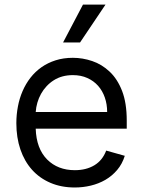

<svg xmlns="http://www.w3.org/2000/svg" viewBox="-20 -804 622 835"><path d="M51.1 -268.5Q51.1 -305.4 57.9 -340.9Q64.6 -376.4 78.3 -408Q92 -439.6 112.6 -466.1Q133.2 -492.5 160.5 -511.7Q187.9 -530.9 221.9 -541.7Q256 -552.6 296.9 -552.6Q339.5 -552.6 381 -538.5Q422.6 -524.5 456.7 -492.5Q490.8 -460.6 511 -408.4Q531.2 -356.2 531.2 -279.8V-244.3H135.3Q138.1 -157.7 185 -110.4Q231.5 -63.9 305.4 -63.9Q354.8 -63.9 390.3 -85.2Q425.8 -106.5 441.8 -149.1L522.7 -126.4Q511.7 -90.9 489.5 -64.8Q467.3 -38.7 438.2 -21.8Q409.1 -5 374.8 3.2Q340.6 11.4 305.4 11.4Q246.4 11.4 199.2 -8.9Q152 -29.1 119.1 -65.9Q86.3 -102.6 68.7 -154.1Q51.1 -205.6 51.1 -268.5ZM135.3 -316.8H446Q446 -350.5 435.9 -379.8Q425.8 -409.1 406.6 -430.8Q387.4 -452.4 359.7 -464.8Q332 -477.3 296.9 -477.3Q248.9 -477.3 213.8 -454.9Q196.4 -443.9 182.4 -428.8Q168.3 -413.7 158.4 -395.8Q148.4 -377.8 142.6 -357.8Q136.7 -337.7 135.3 -316.8ZM340.9 -784.1H438.9L328.1 -619.3H254.3Z"/></svg>

Font: Inter P
Style: Regular
Weight: 400
Designer: Rasmus Andersson
Foundry: rsms
Version: Version 3.018;git-588b23468